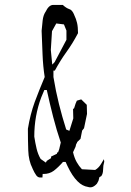

<svg xmlns="http://www.w3.org/2000/svg" viewBox="-20 -760 543 793"><path d="M398.4 -32.7Q405.8 -43 405.8 -59.6Q405.8 -76.2 410.6 -92.3L409.2 -102.5Q402.8 -91.3 397.2 -82.5Q391.6 -73.7 387.2 -69.3Q380.4 -62 373 -58.1L318.4 -61Q306.2 -73.7 296.6 -90.8Q287.1 -107.9 281.7 -131.3L292 -153.8L295.4 -167.5H297.4L298.8 -173.3L312.5 -186.5L319.3 -220.7L327.1 -230.5L339.4 -289.6L338.4 -327.1L315.4 -349.6L297.4 -344.2L292 -331.5L286.1 -313L281.7 -309.6L282.7 -271L266.6 -219.7L253.4 -225.1Q236.8 -277.3 223.6 -330.1Q210.4 -382.8 200.7 -441.9V-442.4V-468.3H206.5Q228.5 -509.3 254.4 -545.2Q280.3 -581.1 302.2 -623Q302.2 -648.4 298.3 -665.3Q294.4 -682.1 286.1 -699.2V-699.7Q277.8 -719.2 266.6 -722.2Q253.4 -726.6 239.3 -739.7H199.7Q181.6 -739.7 168 -710.9L167.5 -710.4Q158.7 -696.8 156.2 -675.8Q153.8 -654.8 151.9 -632.8L155.8 -534.2Q157.7 -485.8 164.6 -441.9Q142.6 -390.1 123.5 -338.9Q105 -288.1 95.2 -228Q95.2 -181.6 96.7 -138.7Q98.1 -95.7 114.3 -64.5V-64Q122.1 -46.4 129.9 -35.6Q136.7 -26.9 145.5 -26.9H155.3L156.2 -41.5H160.2Q184.1 -41.5 202.1 -54.7Q220.7 -68.8 240.2 -91.3H251L258.8 -74.2Q278.3 -32.7 300.8 -10.7Q320.3 8.8 343.8 12.2Q348.1 13.7 352.8 13.7Q357.4 13.7 361.8 12.2Q371.1 8.8 380.4 -1.5L386.7 -13.2L390.6 -28.3ZM190.9 -113.3V-106.9L173.3 -95.7L169.4 -88.4L147.9 -103.5Q136.7 -122.6 131.1 -146.2Q125.5 -169.9 121.6 -195.8V-196.3Q121.6 -281.2 150.4 -357.9Q155.8 -372.1 163.1 -388.2H173.3Q186 -330.1 199.7 -276.6Q213.4 -223.1 231 -171.4L224.6 -144L219.7 -130.4H215.3V-125ZM254.4 -633.8V-595.7L205.6 -503.4L195.8 -493.2L189.9 -553.7L194.8 -631.3L212.4 -663.1L244.1 -659.2Z"/></svg>

Font: Bakudai
Style: Light
Weight: 300
Version: Version 1.48